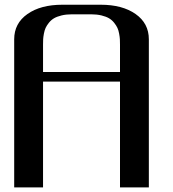

<svg xmlns="http://www.w3.org/2000/svg" viewBox="-20 -812 748 832"><path d="M416.5 -791.5Q510.3 -791.5 567.6 -751.2Q625 -710.9 625 -641.6V0H500V-458.5H166.5V0Q166.5 0 41.5 0V-641.6Q41.5 -710.9 98.9 -751.2Q156.2 -791.5 250 -791.5ZM500 -500V-618.7Q500 -631.8 499.5 -641.6Q499 -651.4 496.3 -666Q493.7 -680.7 488.8 -691.2Q483.9 -701.7 474.6 -713.4Q465.3 -725.1 452.6 -732.7Q439.9 -740.2 419.9 -745.1Q399.9 -750 375 -750H291.5Q266.6 -750 246.6 -745.1Q226.6 -740.2 213.9 -732.7Q201.2 -725.1 191.9 -713.4Q182.6 -701.7 177.7 -691.2Q172.9 -680.7 170.2 -666Q167.5 -651.4 167 -641.6Q166.5 -631.8 166.5 -618.7V-500Z"/></svg>

Font: Gputeks
Style: Bold
Weight: 600
Width: 8
Version: Version 0.9